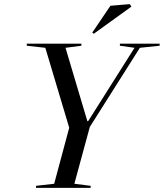

<svg xmlns="http://www.w3.org/2000/svg" viewBox="-20 -912 795 932"><path d="M155 0H420V-10L341 -20L416 -296L659 -680L755 -690V-700H562V-690L633 -680L408 -324H404L298 -680L375 -690V-700H110V-690L200 -680L316 -292L243 -20L155 -10ZM435 -748 618 -880 610 -892 516 -884 428 -754Z"/></svg>

Font: Mazius Display Extra italic
Style: Regular
Weight: 400
Italic angle: -17°
Designer: Alberto Casagrande & Collletttivo
Foundry: Collletttivo
Version: Version 2.000;Glyphs 3.2 (3217)